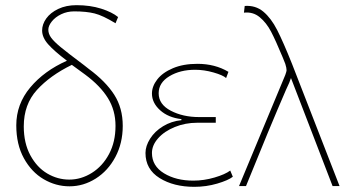

<svg xmlns="http://www.w3.org/2000/svg" viewBox="-20 -731 1334 743"><path d="M427 -641Q378 -671 346 -679Q314 -687 267 -687Q240 -687 217 -676Q194 -665 180.5 -648Q167 -631 167 -616Q167 -600 178 -585Q189 -570 215 -548.5Q241 -527 305 -479L324 -464Q389 -416 422 -364.5Q455 -313 455 -244Q455 -177 426.5 -123.5Q398 -70 350.5 -40Q303 -10 249 -10Q196 -10 149 -37.5Q102 -65 72.5 -118.5Q43 -172 43 -246Q43 -328 97 -392.5Q151 -457 239 -496Q190 -533 166.5 -559.5Q143 -586 143 -613Q143 -637 159 -659.5Q175 -682 205.5 -696.5Q236 -711 276 -711Q329 -711 371.5 -697.5Q414 -684 437 -665ZM258 -480Q174 -439 123 -383Q72 -327 72 -242Q72 -177 97.5 -130Q123 -83 163 -59.5Q203 -36 248 -36Q294 -36 335.5 -62Q377 -88 402 -135Q427 -182 427 -244Q427 -304 397.5 -351.5Q368 -399 310 -442Z M682 -270Q631 -276 599.5 -304.5Q568 -333 568 -369Q568 -397 588.5 -423.5Q609 -450 649 -467Q689 -484 744 -484Q812 -484 864 -453L855 -429Q843 -440 806.5 -450.5Q770 -461 735 -461Q677 -461 635.5 -436Q594 -411 594 -370Q594 -327 641 -302.5Q688 -278 750 -278H815V-256H743Q697 -256 656.5 -239.5Q616 -223 592 -196Q568 -169 568 -139Q568 -89 614.5 -60.5Q661 -32 728 -32Q769 -32 810 -44Q851 -56 871 -71L881 -47Q863 -33 820.5 -20.5Q778 -8 732 -8Q652 -8 597.5 -42Q543 -76 543 -139Q543 -166 561 -194.5Q579 -223 611 -242.5Q643 -262 682 -266Z M1106 -429Q1102 -415 1087 -384Q1022 -234 932 -11H905L1084 -441Q1089 -455 1089 -459Q1089 -468 1084 -484L1074 -509Q1047 -574 1029 -608.5Q1011 -643 985 -664.5Q959 -686 924 -682L927 -708Q969 -711 999 -686Q1029 -661 1052.5 -615Q1076 -569 1110 -484L1294 -11H1267Z"/></svg>

Font: LINE Seed Sans KR Thin
Style: Regular
Weight: 250
Designer: LINE BX Design & Sandoll Inc & Dalton Maag Ltd
Foundry: Sandoll Inc.
Version: Version 1.000